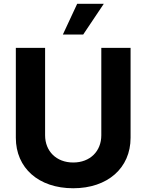

<svg xmlns="http://www.w3.org/2000/svg" viewBox="-20 -979 769 1009"><path d="M63.2 -727.3V-255C63.2 -95.9 183.2 10.3 364.7 10.3C545.5 10.3 666.2 -95.9 666.2 -255V-727.3H512.4V-268.1C512.4 -185 454.2 -125 364.7 -125C275.6 -125 217 -185 217 -268.1V-727.3ZM417.3 -797.6 525.6 -959.2H385.7L310.4 -797.6Z"/></svg>

Font: Inter-Hewn
Style: Bold
Weight: 700
Designer: Rasmus Andersson
Foundry: rsms
Version: Version 3.012;git-f93a4a705